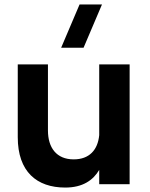

<svg xmlns="http://www.w3.org/2000/svg" viewBox="-20 -830 674 865"><path d="M439.5 -810H338.5L255.5 -615H356.5ZM196 -540H60V-212C60 -56.5 145.5 15 274 15C352.5 15 399.5 -18 427 -64.5V0H564V-540H427V-221C420.5 -154.5 382.5 -112 312 -112C234.5 -112 196 -164.5 196 -242.5Z"/></svg>

Font: Vela Sans ExtBd
Style: Regular
Weight: 800
Designer: Principal design: Mikhail Sharanda - project Manrope.
Design modification: Ravid Balaliev
Foundry: Mikhail Sharanda
Version: Version 1.001